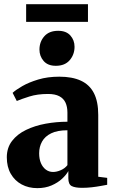

<svg xmlns="http://www.w3.org/2000/svg" viewBox="-20 -914 559 944"><path d="M163.5 11Q120.5 11 86.5 -7.2Q52.5 -25.5 33 -59.5Q13.5 -93.5 13.5 -140.5Q13.5 -187.5 39.2 -221Q65 -254.5 108 -275.2Q151 -296 204 -305.8Q257 -315.5 311.5 -315.5V-360.5Q311.5 -389 302 -409.5Q292.5 -430 271.5 -441Q250.5 -452 216 -452Q164 -452 124.5 -439.5Q85 -427 62.5 -417.5L42 -457.5Q57.5 -472 89.5 -490.5Q121.5 -509 167.8 -523Q214 -537 271.5 -537Q335.5 -537 378 -517.2Q420.5 -497.5 441.8 -456Q463 -414.5 463 -349V-45L507 -39.5V-5.5Q496 -3.5 475.8 0.2Q455.5 4 431.2 6.8Q407 9.5 384 9.5Q349.5 9.5 332.8 1Q316 -7.5 316 -37.5V-73Q306 -54.5 285 -35Q264 -15.5 233.2 -2.2Q202.5 11 163.5 11ZM241 -68.5Q258.5 -68.5 278.8 -77.2Q299 -86 311.5 -102V-273.5Q262 -273.5 231.5 -258.5Q201 -243.5 186.8 -218Q172.5 -192.5 172.5 -160.5Q172.5 -132.5 181.2 -112Q190 -91.5 205.5 -80Q221 -68.5 241 -68.5ZM254 -590.5Q215 -590.5 194.5 -614.2Q174 -638 174 -670Q174 -708.5 197.8 -735.5Q221.5 -762.5 265.5 -762.5H266.5Q305.5 -762.5 326 -739.5Q346.5 -716.5 346.5 -684Q346.5 -646 322.8 -618.2Q299 -590.5 255 -590.5ZM412.5 -893.5V-806.5H108.5V-893.5Z"/></svg>

Font: Merriweather 96pt ExtraBold
Style: Regular
Weight: 800
Version: Version 2.100